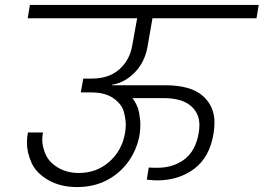

<svg xmlns="http://www.w3.org/2000/svg" viewBox="-20 -760 1067 777"><path d="M577 -571Q566 -509 526 -467.5Q486 -426 434 -417L433 -415H648Q751 -415 799.5 -373Q848 -331 848 -264Q848 -243 844 -218Q828 -123 765.5 -76.5Q703 -30 616 -30Q596 -30 574 -33L582 -82Q594 -81 617 -81Q680 -81 725.5 -114.5Q771 -148 784 -221Q787 -239 787 -254Q787 -303 750.5 -333Q714 -363 640 -363H516Q537 -335 542.5 -306Q548 -277 548 -255Q548 -236 545 -215Q534 -154 499.5 -106Q465 -58 412 -30.5Q359 -3 292 -3Q224 -3 175 -31.5Q126 -60 107.5 -101.5Q89 -143 89 -183Q89 -203 93 -224H154Q151 -209 151 -195Q151 -166 165 -134.5Q179 -103 215 -81.5Q251 -60 299 -60Q371 -60 422.5 -105.5Q474 -151 486 -222Q489 -239 489 -255Q489 -278 481 -308Q473 -338 439.5 -362Q406 -386 349 -386H307L317 -442H352Q421 -442 463 -479.5Q505 -517 515 -575L535 -686H92L101 -740H1027L1018 -686H597Z"/></svg>

Font: Fz Poppins Light
Style: Italic
Weight: 300
Italic angle: -10°
Designer: Ninad Kale (Devanagari), Jonny Pinhorn (Latin)
Foundry: Indian Type Foundry
Version: Vit hóa bi Vntype.Com & FontZin.Com